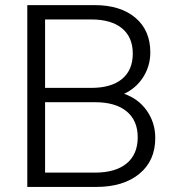

<svg xmlns="http://www.w3.org/2000/svg" viewBox="-20 -739 697 759"><path d="M353.5 -718.8Q456.1 -718.8 515.1 -668.9Q574.2 -619.1 574.2 -532.2Q574.2 -478.5 546.4 -434.6Q518.6 -390.6 470.7 -368.2Q527.3 -348.6 560.5 -301.3Q593.8 -253.9 593.8 -193.4Q593.8 -103.5 530.8 -51.8Q467.8 0 359.4 0H87.9V-718.8ZM158.2 -56.6H355.5Q436.5 -56.6 480.5 -92.8Q524.4 -128.9 524.4 -196.3Q524.4 -262.7 480.5 -298.8Q436.5 -335 355.5 -335H158.2ZM158.2 -391.6H340.8Q419.9 -391.6 462.4 -426.8Q504.9 -461.9 504.9 -527.3Q504.9 -591.8 462.4 -627Q419.9 -662.1 340.8 -662.1H158.2Z"/></svg>

Font: Min Sans Light
Style: Regular
Weight: 300
Designer: Jinseong-Kim, NotoSansCJK, Nunito
Foundry: Jinseong-Kim
Version: Version 1.400;Glyphs 3.1.2 (3151)